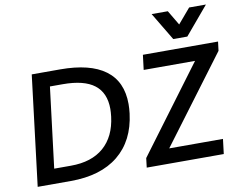

<svg xmlns="http://www.w3.org/2000/svg" viewBox="-96 -1088 1533 1221"><g transform="rotate(-10 670.5 -478.0)"><path d="M1063.5 -775.9 955.6 -956.1H1060.1L1116.7 -860.8L1197.8 -956.1H1306.2L1154.3 -775.9ZM755.4 0 762.7 -60.5 1175.8 -615.2H844.2L856 -710.9H1341.3L1334 -652.3L917.5 -95.7H1264.6L1252.9 0ZM174.8 -95.7H282.7Q417 -95.7 495.1 -163.8Q573.2 -231.9 588.9 -358.4Q592.3 -388.2 592.3 -407.7Q592.3 -512.2 525.6 -563.7Q459 -615.2 321.3 -615.2H238.8ZM51.3 0 138.2 -710.9H321.8Q514.2 -710.9 613 -637.7Q711.9 -564.5 711.9 -418.5Q711.9 -391.6 708 -357.9Q686.5 -185.1 572.5 -92.5Q458.5 0 264.6 0Z"/></g></svg>

Font: Muli
Style: Semi-BoldItalic
Weight: 600
Italic angle: -7°
Designer: Vernon Adams
Foundry: newtypography
Version: Version 2.0; ttfautohint (v1.00rc1.2-2d82) -l 8 -r 50 -G 200